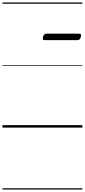

<svg xmlns="http://www.w3.org/2000/svg" viewBox="-20 -1030 685 1550"><path d="M341 -706Q328 -706 326 -712.5Q324 -719 327 -731Q331 -744 337 -751Q343 -758 355 -758H619Q631 -758 633.5 -751Q636 -744 632 -731Q629 -718 622.5 -712Q616 -706 605 -706ZM0 490H645V500H0ZM0 -20H645V0H0ZM0 -505H645V-500H0ZM0 -1010H645V-1000H0Z"/></svg>

Font: Playwrite AU TAS Guides
Style: Regular
Weight: 400
Designer: Veronika Burian, José Scaglione
Foundry: TypeTogether
Version: Version 1.003